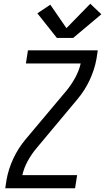

<svg xmlns="http://www.w3.org/2000/svg" viewBox="-20 -1003 560 1023"><path d="M8 0 15 -46Q25 -102 50.5 -157Q76 -212 115 -259L335 -521Q361 -553 381 -589.5Q401 -626 410 -665H118L129 -735H501L494 -689Q484 -633 458.5 -578Q433 -523 394 -476L175 -214Q148 -182 128 -145.5Q108 -109 99 -70H391L380 0ZM283 -801 179 -932 248 -978 334 -853 461 -983 520 -927 370 -801Z"/></svg>

Font: Iosevka Curly Oblique
Style: Regular
Weight: 400
Italic angle: -9°
Monospace: yes
Designer: Belleve Invis
Foundry: Belleve Invis
Version: Version 11.1.0; ttfautohint (v1.8.3)